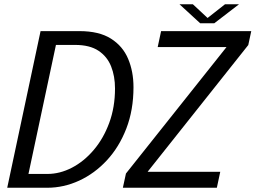

<svg xmlns="http://www.w3.org/2000/svg" viewBox="-20 -884 1203 904"><path d="M14 0 171 -737.5H354Q446.5 -737.5 502.2 -702.2Q558 -667 583.2 -607.2Q608.5 -547.5 608.5 -473.5Q608.5 -366 574.8 -278.8Q541 -191.5 483.2 -129.2Q425.5 -67 352.8 -33.5Q280 0 202 0ZM106 -27.5 75.5 -65H203Q262 -65 318.8 -94.5Q375.5 -124 421.2 -177.8Q467 -231.5 494.2 -305.2Q521.5 -379 521.5 -467.5Q521.5 -525 503.2 -571.2Q485 -617.5 443.8 -645Q402.5 -672.5 333.5 -672.5H205L251.5 -710.5ZM675.5 -75H1017L1001 0H558.5L573 -67L1047 -663L1048 -662.5H722.5L738.5 -737.5H1163L1149 -672L676 -76.5ZM825 -864H888L969 -788.5H943.5L1039.5 -864H1105.5L989 -774.5H922.5Z"/></svg>

Font: Epilogue
Style: Italic
Weight: 400
Italic angle: -12°
Designer: Tyler Finck
Foundry: Etcetera Type Co
Version: Version 2.112